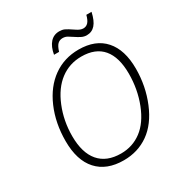

<svg xmlns="http://www.w3.org/2000/svg" viewBox="-203 -1032 1122 1188"><g transform="rotate(-30 357.5 -438.0)"><path d="M525.9 -774.9Q506.3 -774.9 488 -784.2Q469.7 -793.5 451.2 -806.2Q434.6 -817.4 419.7 -826.2Q404.8 -835 386.2 -835Q364.3 -835 350.1 -821Q335.9 -807.1 325.2 -772H289.1Q298.3 -824.7 323.7 -853.3Q349.1 -881.8 389.2 -881.8Q409.2 -881.8 425 -875Q440.9 -868.2 482.4 -839.8Q507.8 -822.3 528.3 -822.3Q549.3 -822.3 563.2 -837.2Q577.1 -852.1 585.9 -886.2H623Q610.4 -828.6 586.7 -801.8Q563 -774.9 525.9 -774.9ZM685.1 -444.8Q685.1 -320.3 639.2 -209.7Q593.3 -99.1 516.1 -44.7Q439 9.8 337.9 9.8Q215.8 9.8 149.9 -63Q84 -135.7 84 -272.9Q84 -400.9 129.4 -506.1Q174.8 -611.3 253.9 -667.7Q333 -724.1 436 -724.1Q556.6 -724.1 620.8 -651.6Q685.1 -579.1 685.1 -444.8ZM429.2 -678.2Q344.2 -678.2 278.6 -628.9Q212.9 -579.6 173.8 -483.4Q134.8 -387.2 134.8 -279.8Q134.8 -160.2 188.2 -97.7Q241.7 -35.2 344.2 -35.2Q426.8 -35.2 490.7 -83.3Q554.7 -131.3 593.3 -229.7Q631.8 -328.1 631.8 -439.9Q631.8 -557.1 580.8 -617.7Q529.8 -678.2 429.2 -678.2Z"/></g></svg>

Font: TypoPRO Open Sans
Style: Italic
Weight: 300
Italic angle: -12°
Foundry: Ascender Corporation
Version: Version 1.10